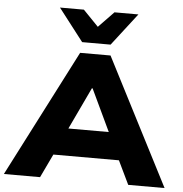

<svg xmlns="http://www.w3.org/2000/svg" viewBox="-73 -1004 1015 1063"><g transform="rotate(5 434.5 -472.5)"><path d="M-12 0 350 -705H519L881 0H679L586 -193L666 -131H202L281 -193L189 0ZM432 -515 300 -236 266 -282H602L568 -236L436 -515ZM356 -765 217 -945H350L435 -857L520 -945H653L514 -765Z"/></g></svg>

Font: Nunito Sans 10pt SemiExpanded Black
Style: Regular
Weight: 900
Width: 6
Designer: Vernon Adams
Foundry: Vernon Adams
Version: Version 3.101;gftools[0.9.27]